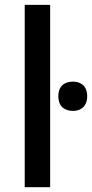

<svg xmlns="http://www.w3.org/2000/svg" viewBox="-20 -780 383 800"><path d="M189 -759.8H83V0H189ZM284.2 -439.9C249.5 -439.9 223.1 -422.4 223.1 -378.9C223.1 -335.9 249.5 -317.9 284.2 -317.9C315.9 -317.9 343.3 -335.9 343.3 -378.9C343.3 -422.4 315.9 -439.9 284.2 -439.9Z"/></svg>

Font: Noto Reveo Sans
Style: Regular
Weight: 500
Designer: Monotype Design Team
Foundry: Monotype Imaging Inc.
Version: Version 2.007